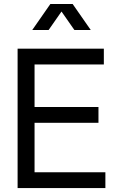

<svg xmlns="http://www.w3.org/2000/svg" viewBox="-20 -954 601 974"><path d="M69.3 0H514.6V-80.1H155.3V-331.1H479.5V-411.1H155.3V-627H506.8V-707H69.3ZM143.6 -801.8H226.6L292 -895.5L357.4 -801.8H440.4L348.6 -933.6H235.4Z"/></svg>

Font: Wanted Sans
Style: Regular
Weight: 400
Designer: Original Design by Kil Hyung-jin and Kang Hanbin, Wanted Lab, Inc; Hangeul from Source Han Sans by Jang Soo-young and Ka
Foundry: Wanted Lab, Inc.
Version: Version 1.001;Glyphs 3.2 (3227)